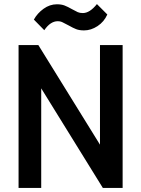

<svg xmlns="http://www.w3.org/2000/svg" viewBox="-20 -921 692 941"><path d="M197 -773 146 -825Q163 -856 193.5 -878Q224 -900 259 -900Q281 -900 296.5 -894Q312 -888 333 -876Q351 -866 361 -861.5Q371 -857 386 -857Q420 -857 455 -901L506 -850Q490 -814 458 -793Q426 -772 392 -772Q369 -772 353.5 -778Q338 -784 317 -796Q299 -805 288 -811Q277 -817 263 -817Q227 -817 197 -773ZM71 0V-700H168L470 -212V-700H581V0H484L182 -488V0Z"/></svg>

Font: Haskoy SemiBold
Style: Regular
Weight: 600
Designer: Ertekin Erdin
Foundry: Ertekin Erdin
Version: Version 1.500; ttfautohint (v1.8.3)